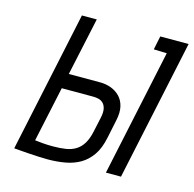

<svg xmlns="http://www.w3.org/2000/svg" viewBox="-104 -806 931 923"><g transform="rotate(15 361.5 -344.5)"><path d="M568 -632 633 -630 499 0H574L723 -700H582ZM359 -412H204L266 -700H192L43 1Q42 1 53.5 2Q65 3 84 4.5Q103 6 125.5 7.5Q148 9 170.5 10Q193 11 212 11Q258 11 299 3.5Q340 -4 372.5 -23Q405 -42 428.5 -76Q452 -110 463 -164L482 -255Q491 -296 484 -325.5Q477 -355 458.5 -374Q440 -393 414.5 -402.5Q389 -412 359 -412ZM391 -175Q383 -138 368.5 -114.5Q354 -91 333 -78Q312 -65 284 -60.5Q256 -56 220 -56Q206 -56 193 -56.5Q180 -57 169 -58Q158 -59 149.5 -60Q141 -61 136 -61.5Q131 -62 130 -62L189 -337H346Q359 -337 372 -334Q385 -331 395 -321.5Q405 -312 409 -294.5Q413 -277 407 -249Z"/></g></svg>

Font: Advent Pro Medium
Style: Italic
Weight: 500
Italic angle: -12°
Version: Version 3.000